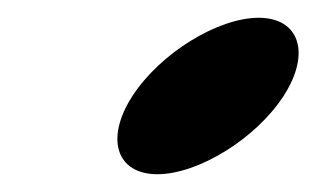

<svg xmlns="http://www.w3.org/2000/svg" viewBox="-20 -196 356 216"><path d="M129 -88C97.9 -40 111 0 157 0C203 0 267.9 -40 299 -88C330.1 -136 317 -176 271 -176C225 -176 160.1 -136 129 -88Z"/></svg>

Font: Hussar
Style: BdWodka
Weight: 700
Foundry: Cannot Into Space Fonts
Version: Version 2.00